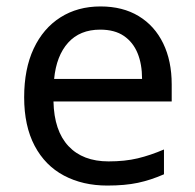

<svg xmlns="http://www.w3.org/2000/svg" viewBox="-20 -566 604 596"><path d="M292 -546Q361 -546 410.5 -516Q460 -486 486.5 -431.5Q513 -377 513 -304V-251H146Q148 -160 192.5 -112.5Q237 -65 317 -65Q368 -65 407.5 -74.5Q447 -84 489 -102V-25Q448 -7 408 1.5Q368 10 313 10Q237 10 178.5 -21Q120 -52 87.5 -113.5Q55 -175 55 -264Q55 -352 84.5 -415Q114 -478 167.5 -512Q221 -546 292 -546ZM291 -474Q228 -474 191.5 -433.5Q155 -393 148 -321H421Q421 -367 407 -401Q393 -435 364.5 -454.5Q336 -474 291 -474Z"/></svg>

Font: binaryhoriontal115
Style: Book
Weight: 400
Designer: Jelle Bosma - Monotype Design Team
Foundry: Monotype Imaging Inc.
Version: Version 2.003